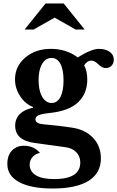

<svg xmlns="http://www.w3.org/2000/svg" viewBox="-20 -820 672 1100"><path d="M228 -108Q320 -100 391 -89Q468 -78 513 -30.5Q558 17 558 87Q558 172 487.5 216Q417 260 282 260Q158 260 90 223.5Q22 187 22 120Q22 70 48.5 42.5Q75 15 117 15Q174 15 209 56Q183 61 166.5 79.5Q150 98 150 123Q150 163 186 184.5Q222 206 290 206Q440 206 440 111Q440 76 417 52Q394 28 353 23L178 -1Q67 -16 67 -100Q67 -140 93.5 -166.5Q120 -193 169 -203V-207Q124 -225 95 -269.5Q66 -314 66 -365Q66 -440 124.5 -490Q183 -540 271 -540Q361 -540 425 -491Q504 -540 547 -540Q585 -540 608.5 -523Q632 -506 632 -478Q632 -457 619 -443.5Q606 -430 585 -430Q565 -430 543.5 -451.5Q522 -473 502 -473Q481 -473 462 -446Q480 -414 480 -364Q480 -285 428.5 -235Q377 -185 268 -173Q220 -168 201.5 -160Q183 -152 183 -136Q183 -112 228 -108ZM276 -230Q308 -230 326 -264Q344 -298 344 -359Q344 -421 326 -454.5Q308 -488 275 -488Q241 -488 221 -453.5Q201 -419 201 -361Q201 -302 221.5 -266Q242 -230 276 -230ZM241 -800H345L465 -651H413L293 -719L173 -651H121Z"/></svg>

Font: Libre Baskerville
Style: Bold
Weight: 700
Designer: Pablo Impallari, Rodrigo Fuenzalida
Foundry: Pablo Impallari, Rodrigo Fuenzalida
Version: Version 1.000